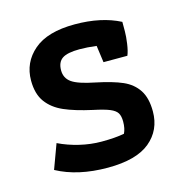

<svg xmlns="http://www.w3.org/2000/svg" viewBox="-80 -554 610 637"><g transform="rotate(-15 225.0 -236.0)"><path d="M40 -31 71 -115Q104 -99 142 -90Q180 -81 217 -81Q264 -81 295 -87Q303 -103 303 -127Q303 -146 296.5 -156.5Q290 -167 272 -174.5Q254 -182 216 -190Q157 -203 120.5 -219Q84 -235 63.5 -263Q43 -291 43 -337Q43 -399 90 -439.5Q137 -480 231 -480Q322 -480 386 -447V-415Q386 -397 382.5 -372.5Q379 -348 373 -334H291L283 -392Q251 -396 225 -396Q183 -396 165.5 -384Q148 -372 148 -344Q148 -317 169.5 -302Q191 -287 247 -276Q305 -264 338 -249.5Q371 -235 389 -207.5Q407 -180 407 -134Q407 -70 360 -31Q313 8 215 8Q112 8 40 -31Z"/></g></svg>

Font: Athiti SemiBold
Style: Regular
Weight: 600
Designer: CadsonDemak Team
Foundry: CadsonDemak
Version: Version 1.032